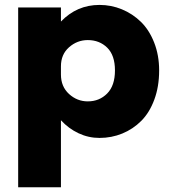

<svg xmlns="http://www.w3.org/2000/svg" viewBox="-20 -562 712 800"><path d="M55.7 218.3V-530.8H233.9V-472.2Q300.3 -541.5 394.5 -541.5Q443.4 -541.5 487.8 -523.2Q532.2 -504.9 566.9 -471.2Q601.6 -437.5 622.3 -384.8Q643.1 -332 643.1 -268.6Q643.1 -201.2 623 -147Q603 -92.8 568.6 -58.3Q534.2 -23.9 489.5 -5.6Q444.8 12.7 394.5 12.7Q348.6 12.7 307.1 -6.8Q265.6 -26.4 233.9 -61V218.3ZM233.9 -251.5Q233.9 -201.2 267.6 -170.4Q301.3 -139.6 345.7 -139.6Q394 -139.6 426.5 -172.4Q459 -205.1 459 -268.6Q459 -331.5 426.8 -363.3Q394.5 -395 345.7 -395Q301.8 -395 267.8 -365.2Q233.9 -335.4 233.9 -285.6V-257.3Z"/></svg>

Font: Epilogue ExtraBold
Style: Regular
Weight: 800
Designer: Tyler Finck
Foundry: Etcetera Type Co
Version: Version 2.112